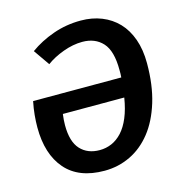

<svg xmlns="http://www.w3.org/2000/svg" viewBox="-107 -803 870 915"><g transform="rotate(-15 328.5 -345.5)"><path d="M298 15Q171 15 106 -60Q41 -135 41 -267Q41 -296 44 -328Q47 -360 54 -394H489Q490 -403 490 -412V-431Q490 -525 453 -565.5Q416 -606 353 -606Q307 -606 258 -588Q209 -570 174 -544L119 -623Q170 -660 235 -683Q300 -706 372 -706Q428 -706 474.5 -687.5Q521 -669 554.5 -634Q588 -599 606.5 -547Q625 -495 625 -428Q625 -320 599.5 -237Q574 -154 529.5 -98Q485 -42 425.5 -13.5Q366 15 298 15ZM301 -86Q332 -86 360 -98Q388 -110 411.5 -135.5Q435 -161 452 -201.5Q469 -242 478 -298H175Q173 -283 172 -269.5Q171 -256 171 -243Q171 -162 206 -124Q241 -86 301 -86Z"/></g></svg>

Font: Xgbmvzvtohvqztyvzapvmeyoton
Style: Regular
Weight: 500
Italic angle: -8°
Designer: Carrois Corporate & Edenspiekermann
Foundry: Carrois Corporate GbR & Edenspiekermann AG
Version: Version 2.001